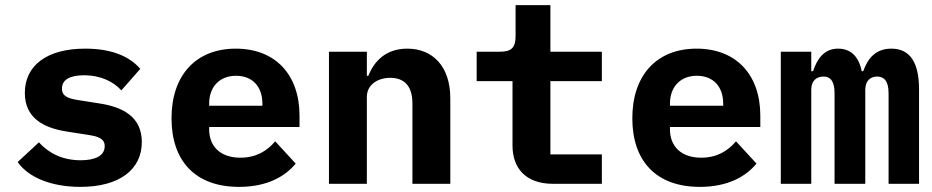

<svg xmlns="http://www.w3.org/2000/svg" viewBox="-20 -718 3640 750"><path d="M294 12C447 12 534 -56 534 -163C534 -261 461 -300 368 -314L286 -327C246 -333 222 -342 222 -372C222 -406 252 -424 308 -424C375 -424 424 -398 454 -365L528 -449C485 -499 414 -528 313 -528C164 -528 77 -463 77 -355C77 -257 150 -218 242 -204L325 -191C365 -185 389 -176 389 -147C389 -110 353 -92 295 -92C226 -92 172 -118 132 -162L49 -85C91 -25 180 12 294 12Z M914 12C1025 12 1095 -30 1135 -79L1055 -166C1023 -128 980 -102 919 -102C840 -102 797 -147 797 -213V-222H1150V-266C1150 -427 1055 -528 901 -528C746 -528 650 -425 650 -256C650 -91 741 12 914 12ZM902 -422C966 -422 1005 -380 1005 -313V-305H797V-313C797 -379 838 -422 902 -422Z M1413 0V-339C1413 -389 1458 -414 1504 -414C1562 -414 1591 -379 1591 -314V0H1739V-334C1739 -459 1670 -528 1571 -528C1488 -528 1442 -480 1419 -422H1413V-516H1265V0Z M2331 0V-115H2130V-401H2331V-516H2130V-698H1994V-577C1994 -531 1977 -516 1933 -516H1842V-401H1982V-149C1982 -62 2033 0 2140 0Z M2714 12C2825 12 2895 -30 2935 -79L2855 -166C2823 -128 2780 -102 2719 -102C2640 -102 2597 -147 2597 -213V-222H2950V-266C2950 -427 2855 -528 2701 -528C2546 -528 2450 -425 2450 -256C2450 -91 2541 12 2714 12ZM2702 -422C2766 -422 2805 -380 2805 -313V-305H2597V-313C2597 -379 2638 -422 2702 -422Z M3149 0V-368C3149 -403 3170 -419 3197 -419C3223 -419 3240 -402 3240 -354V0H3360V-368C3360 -403 3381 -419 3406 -419C3433 -419 3451 -402 3451 -354V0H3570V-369C3570 -475 3534 -528 3462 -528C3398 -528 3369 -487 3352 -440H3346C3335 -497 3303 -528 3254 -528C3199 -528 3172 -488 3156 -440H3149V-516H3030V0Z"/></svg>

Font: IBM Plex Mono
Style: Bold
Weight: 700
Monospace: yes
Designer: Mike Abbink, Paul van der Laan, Pieter van Rosmalen
Foundry: Bold Monday
Version: Version 2.004